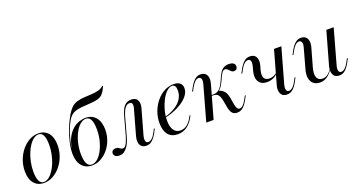

<svg xmlns="http://www.w3.org/2000/svg" viewBox="-41 -1173 3216 1727"><g transform="rotate(-20 1567.0 -309.5)"><path d="M163.7 11.3Q102.4 11.3 68.1 -30.2Q33.9 -71.8 33.9 -144.4Q33.9 -200.8 52.4 -251.2Q71 -301.6 102.8 -340.7Q134.7 -379.8 175.8 -402.8Q216.9 -425.8 262.1 -425.8Q322.6 -425.8 357.3 -384.3Q391.9 -342.7 391.9 -269.4Q391.9 -213.7 373.8 -163.3Q355.6 -112.9 323.4 -73.8Q291.1 -34.7 250 -11.7Q208.9 11.3 163.7 11.3ZM162.9 2.4Q187.1 2.4 210.1 -14.1Q233.1 -30.6 253.2 -59.7Q273.4 -88.7 288.7 -127Q304 -165.3 312.9 -208.9Q321.8 -252.4 321.8 -296.8Q321.8 -357.3 306.9 -387.1Q291.9 -416.9 263.7 -416.9Q239.5 -416.9 216.1 -400.4Q192.7 -383.9 173 -354.8Q153.2 -325.8 137.9 -287.9Q122.6 -250 113.7 -206.5Q104.8 -162.9 104.8 -117.7Q104.8 -58.1 119.8 -27.8Q134.7 2.4 162.9 2.4Z M623.4 11.3Q561.3 11.3 525.8 -31.5Q490.3 -74.2 490.3 -148.4Q490.3 -196 502.8 -252.8Q515.3 -309.7 537.1 -366.5Q558.9 -423.4 585.5 -471Q612.1 -518.5 639.5 -546Q662.9 -568.5 695.2 -577.8Q727.4 -587.1 763.7 -589.1Q800 -591.1 835.9 -593.1Q871.8 -595.2 901.6 -602.8Q931.5 -610.5 951.6 -631.5L957.3 -626.6Q944.4 -597.6 932.7 -579Q921 -560.5 907.3 -549.2Q893.5 -537.9 873 -531.5Q852.4 -525 821.4 -521.8Q790.3 -518.5 743.5 -516.1Q702.4 -513.7 674.2 -508.1Q646 -502.4 627 -490.7Q608.1 -479 594.4 -460.9Q580.6 -442.7 566.9 -415.3Q556.5 -395.2 543.5 -361.7Q530.6 -328.2 519.4 -287.1Q508.1 -246 501.6 -201.6H505.6L502.4 -197.6Q512.1 -257.3 534.3 -298.4Q556.5 -339.5 585.9 -364.5Q615.3 -389.5 648 -400.8Q680.6 -412.1 710.5 -412.1Q771.8 -412.1 807.3 -369.4Q842.7 -326.6 842.7 -251.6Q842.7 -200 825 -152Q807.3 -104 776.6 -67.7Q746 -31.5 706.5 -10.1Q666.9 11.3 623.4 11.3ZM622.6 2.4Q651.6 2.4 678.2 -20.6Q704.8 -43.5 726.2 -83.9Q747.6 -124.2 760.1 -174.2Q772.6 -224.2 772.6 -277.4Q772.6 -341.1 757.3 -372.2Q741.9 -403.2 710.5 -403.2Q681.5 -403.2 654.8 -380.2Q628.2 -357.3 606.9 -317.3Q585.5 -277.4 573 -227.4Q560.5 -177.4 560.5 -123.4Q560.5 -60.5 576.2 -29Q591.9 2.4 622.6 2.4Z M883.9 11.3Q860.5 11.3 846 0.8Q831.5 -9.7 831.5 -27.4Q831.5 -42.7 842.7 -52.4Q854 -62.1 871 -62.1Q886.3 -62.1 896.4 -56Q906.5 -50 915.7 -44Q925 -37.9 934.7 -37.9Q950 -37.9 961.7 -54.4Q973.4 -71 981.9 -93.5Q990.3 -116.1 996 -134.7L1044.4 -310.5Q1053.2 -341.1 1065.7 -367.3Q1078.2 -393.5 1099.2 -409.7Q1120.2 -425.8 1151.6 -425.8Q1180.6 -425.8 1197.6 -412.5Q1214.5 -399.2 1218.5 -374.2Q1222.6 -349.2 1212.1 -313.7L1147.6 -84.7Q1138.7 -51.6 1144.4 -32.7Q1150 -13.7 1169.4 -13.7Q1186.3 -13.7 1204.8 -30.2Q1223.4 -46.8 1240.3 -79.8L1255.6 -109.7H1264.5L1246.8 -75Q1236.3 -55.6 1221.8 -35.5Q1207.3 -15.3 1187.9 -2Q1168.5 11.3 1141.9 11.3Q1114.5 11.3 1098 -2.8Q1081.5 -16.9 1077.4 -42.7Q1073.4 -68.5 1082.3 -101.6L1150.8 -346Q1154 -358.1 1154.4 -370.6Q1154.8 -383.1 1149.2 -391.9Q1143.5 -400.8 1126.6 -400.8Q1108.1 -400.8 1094 -387.5Q1079.8 -374.2 1070.2 -353.6Q1060.5 -333.1 1053.2 -309.7L1003.2 -129Q997.6 -107.3 987.9 -82.7Q978.2 -58.1 963.3 -36.7Q948.4 -15.3 929 -2Q909.7 11.3 883.9 11.3Z M1444.4 11.3Q1383.9 11.3 1352 -27.8Q1320.2 -66.9 1320.2 -139.5Q1320.2 -196 1339.5 -247.6Q1358.9 -299.2 1391.9 -339.5Q1425 -379.8 1467.7 -402.8Q1510.5 -425.8 1558.1 -425.8Q1597.6 -425.8 1618.5 -408.5Q1639.5 -391.1 1639.5 -358.1Q1639.5 -318.5 1607.7 -281.5Q1575.8 -244.4 1519.4 -214.5Q1462.9 -184.7 1387.1 -166.9V-174.2Q1447.6 -191.1 1489.9 -218.1Q1532.3 -245.2 1554.4 -281Q1576.6 -316.9 1576.6 -359.7Q1576.6 -387.9 1567.3 -402Q1558.1 -416.1 1539.5 -416.1Q1514.5 -416.1 1487.9 -391.1Q1461.3 -366.1 1439.9 -325Q1418.5 -283.9 1405.2 -235.1Q1391.9 -186.3 1391.9 -137.9Q1391.9 -76.6 1414.1 -44.8Q1436.3 -12.9 1477.4 -12.9Q1513.7 -12.9 1543.5 -36.7Q1573.4 -60.5 1597.6 -111.3H1606.5Q1579 -51.6 1537.5 -20.2Q1496 11.3 1444.4 11.3Z M2010.5 11.3Q1981.5 11.3 1964.9 -7.3Q1948.4 -25.8 1941.1 -66.1L1930.6 -124.2Q1925 -157.3 1916.1 -175.4Q1907.3 -193.5 1893.5 -201.2Q1879.8 -208.9 1860.5 -208.9H1827.4L1829 -216.1H1858.9Q1892.7 -216.1 1913.3 -231Q1933.9 -246 1947.6 -270.2Q1961.3 -294.4 1972.6 -321Q1983.9 -347.6 1997.6 -371.8Q2011.3 -396 2032.3 -410.9Q2053.2 -425.8 2085.5 -425.8Q2114.5 -425.8 2129.8 -414.9Q2145.2 -404 2145.2 -384.7Q2145.2 -368.5 2135.9 -358.9Q2126.6 -349.2 2111.3 -349.2Q2099.2 -349.2 2090.3 -355.6Q2081.5 -362.1 2073.8 -371Q2066.1 -379.8 2058.1 -386.3Q2050 -392.7 2038.7 -392.7Q2021 -392.7 2008.1 -373Q1995.2 -353.2 1983.1 -325Q1971 -296.8 1955.6 -269.8Q1940.3 -242.7 1917.7 -228.2L1920.2 -231.5Q1953.2 -221 1971.4 -199.2Q1989.5 -177.4 1997.6 -132.3L2008.1 -69.4Q2013.7 -41.9 2021.8 -29Q2029.8 -16.1 2044.4 -16.1Q2061.3 -16.1 2077 -31.5Q2092.7 -46.8 2110.5 -79.8L2126.6 -109.7H2135.5L2114.5 -71Q2104.8 -53.2 2091.1 -34.3Q2077.4 -15.3 2057.7 -2Q2037.9 11.3 2010.5 11.3ZM1717.7 0 1809.7 -329.8Q1820.2 -363.7 1813.7 -382.3Q1807.3 -400.8 1787.9 -400.8Q1770.2 -400.8 1752.8 -383.9Q1735.5 -366.9 1717.7 -334.7L1702.4 -304.8H1692.7L1711.3 -339.5Q1721.8 -359.7 1736.3 -379.4Q1750.8 -399.2 1770.6 -412.5Q1790.3 -425.8 1816.1 -425.8Q1857.3 -425.8 1873.8 -394.8Q1890.3 -363.7 1875.8 -312.9L1787.9 0Z M2488.7 11.3Q2460.5 11.3 2444.4 -2.8Q2428.2 -16.9 2423.8 -42.7Q2419.4 -68.5 2429 -101.6L2516.9 -414.5H2587.1L2494.4 -84.7Q2485.5 -52.4 2490.7 -33.1Q2496 -13.7 2516.1 -13.7Q2533.1 -13.7 2551.2 -30.2Q2569.4 -46.8 2587.1 -79.8L2602.4 -109.7H2611.3L2593.5 -75Q2583.1 -55.6 2568.5 -35.5Q2554 -15.3 2534.7 -2Q2515.3 11.3 2488.7 11.3ZM2358.1 -154.8Q2303.2 -154.8 2279.4 -193.1Q2255.6 -231.5 2273.4 -295.2L2283.1 -331.5Q2291.9 -365.3 2285.9 -383.1Q2279.8 -400.8 2259.7 -400.8Q2243.5 -400.8 2225 -384.3Q2206.5 -367.7 2189.5 -334.7L2173.4 -304.8H2164.5L2183.1 -339.5Q2193.5 -359.7 2208.1 -379.4Q2222.6 -399.2 2242.3 -412.5Q2262.1 -425.8 2287.9 -425.8Q2316.1 -425.8 2332.7 -412.1Q2349.2 -398.4 2353.6 -373.4Q2358.1 -348.4 2349.2 -315.3L2340.3 -284.7Q2325 -230.6 2338.3 -204.4Q2351.6 -178.2 2390.3 -178.2Q2412.1 -178.2 2433.1 -187.9Q2454 -197.6 2467.7 -213.7L2466.1 -204.8Q2446.8 -180.6 2418.5 -167.7Q2390.3 -154.8 2358.1 -154.8Z M2804.8 11.3Q2766.9 11.3 2743.1 -8.5Q2719.4 -28.2 2712.9 -63.3Q2706.5 -98.4 2720.2 -146L2771 -329.8Q2781.5 -363.7 2775 -382.3Q2768.5 -400.8 2750 -400.8Q2731.5 -400.8 2713.7 -383.9Q2696 -366.9 2679 -334.7L2662.9 -304.8H2654L2672.6 -339.5Q2683.1 -359.7 2697.6 -379.4Q2712.1 -399.2 2731.9 -412.5Q2751.6 -425.8 2777.4 -425.8Q2805.6 -425.8 2821.8 -411.3Q2837.9 -396.8 2842.3 -371.8Q2846.8 -346.8 2837.1 -312.9L2788.7 -141.1Q2771 -79.8 2784.3 -46.8Q2797.6 -13.7 2838.7 -13.7Q2866.1 -13.7 2889.1 -31.5Q2912.1 -49.2 2933.1 -83.9V-78.2Q2908.1 -33.9 2875.8 -11.3Q2843.5 11.3 2804.8 11.3ZM2989.5 11.3Q2961.3 11.3 2945.2 -2.8Q2929 -16.9 2925 -42.7Q2921 -68.5 2929.8 -101.6L3017.7 -414.5H3087.9L2996 -84.7Q2986.3 -52.4 2991.5 -33.1Q2996.8 -13.7 3016.9 -13.7Q3033.9 -13.7 3052 -30.2Q3070.2 -46.8 3087.9 -79.8L3104 -109.7H3112.9L3094.4 -75Q3083.9 -55.6 3069.4 -35.5Q3054.8 -15.3 3035.5 -2Q3016.1 11.3 2989.5 11.3Z"/></g></svg>

Font: Playfair 144pt Light
Style: Italic
Weight: 300
Italic angle: -15.6°
Designer: Claus Eggers Sørensen
Foundry: Claus Eggers Sørensen
Version: Version 2.001;gftools[0.9.30]